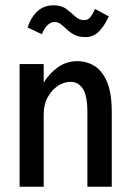

<svg xmlns="http://www.w3.org/2000/svg" viewBox="-20 -705 490 725"><path d="M54 0V-463H145V-393Q168 -430 200 -452Q232 -474 272 -474Q308 -474 337.5 -455.5Q367 -437 384.5 -395Q402 -353 402 -283V0H310V-281Q310 -343 293 -369.5Q276 -396 246 -396Q222 -396 199 -381Q176 -366 160.5 -338.5Q145 -311 145 -273V0ZM339 -671 391 -643Q372 -603 351.5 -584Q331 -565 303 -565Q278 -565 261.5 -573.5Q245 -582 233 -593.5Q221 -605 210 -613.5Q199 -622 186 -622Q158 -622 138 -576L84 -601Q97 -640 121.5 -662.5Q146 -685 182 -685Q212 -685 230.5 -671Q249 -657 264 -643Q279 -629 297 -629Q312 -629 320.5 -639.5Q329 -650 339 -671Z"/></svg>

Font: Inconsolata SemiCondensed SemiBold
Style: Regular
Weight: 600
Width: 4
Monospace: yes
Designer: Raph Levien, Cyreal, Brenton Simpson
Foundry: Raph Levien, Cyreal, Google
Version: Version 3.001; ttfautohint (v1.8.2.53-6de2)